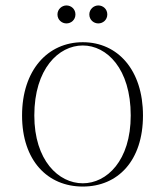

<svg xmlns="http://www.w3.org/2000/svg" viewBox="-20 -670 606 705"><path d="M284 15C413 15 505 -80 505 -246C505 -412 413 -515 284 -515C155 -515 61 -412 61 -246C61 -80 155 15 284 15ZM284 3C195 3 106 -81 106 -246C106 -417 195 -503 284 -503C372 -503 460 -418 460 -246C460 -80 372 3 284 3ZM224 -584C241 -584 257 -597 257 -617C257 -637 241 -650 224 -650C207 -650 191 -636 191 -617C191 -597 207 -584 224 -584ZM341 -584C358 -584 374 -597 374 -617C374 -637 358 -650 341 -650C324 -650 308 -636 308 -617C308 -597 324 -584 341 -584Z"/></svg>

Font: Sprat Condensed Thin
Style: Regular
Weight: 100
Width: 3
Designer: Ethan Nakache
Foundry: Collletttivo
Version: Version 2.000;Glyphs 3.2 (3217)